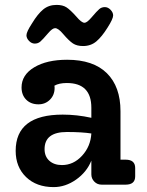

<svg xmlns="http://www.w3.org/2000/svg" viewBox="-20 -754 600 784"><path d="M88 -610Q88 -624 111 -659Q134 -697 156.5 -715.5Q179 -734 211 -734Q236 -734 251.5 -724Q267 -714 292 -686Q313 -661 325 -661Q335 -661 353 -682Q376 -709 385.5 -717Q395 -725 408 -725Q421 -725 431.5 -714Q442 -703 442 -691Q442 -677 419 -641Q396 -604 373.5 -585Q351 -566 319 -566Q294 -566 278 -576.5Q262 -587 238 -615Q218 -639 205 -639Q194 -639 177 -619Q154 -592 144.5 -584Q135 -576 122 -576Q109 -576 98.5 -587Q88 -598 88 -610ZM493 -102Q532 -102 532 -68V-34Q532 0 493 0H395Q377 0 365 -12.5Q353 -25 353 -42V-98Q334 -51 290.5 -20.5Q247 10 199 10Q129 10 86.5 -31Q44 -72 44 -138Q44 -286 236 -286Q294 -286 353 -273V-314Q353 -415 253 -415Q221 -415 202 -404Q203 -401 203 -395Q203 -366 184 -347Q165 -328 137 -328Q106 -328 87 -347Q68 -366 68 -397Q68 -448 119.5 -479Q171 -510 254 -510Q361 -510 416.5 -455Q472 -400 472 -300V-102ZM233 -80Q280 -80 315 -118Q350 -156 353 -209Q314 -215 253 -215Q162 -215 162 -145Q162 -115 181.5 -97.5Q201 -80 233 -80Z"/></svg>

Font: Solway Medium
Style: Regular
Weight: 500
Designer: Mariya V. Pigoulevskaya
Foundry: The Northern Block Ltd.
Version: Version 1.000;hotconv 1.0.109;makeotfexe 2.5.65596